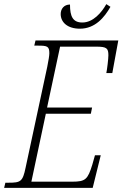

<svg xmlns="http://www.w3.org/2000/svg" viewBox="-39 -910 593 930"><path d="M348 -771C422 -771 467 -826 496 -877L476 -890C453 -849 412 -801 360 -801C314 -801 300 -830 300 -888C271 -888 255 -867 255 -842C255 -802 288 -771 348 -771ZM-19 0H410L449 -158H421L408 -112C386 -41 375 -30 311 -30H113L183 -359H401L407 -389H189L252 -684H428C478 -684 486 -676 486 -642C486 -625 480 -575 476 -556H505L534 -714H133L127 -689H144C190 -689 200 -686 200 -652C200 -641 196 -617 190 -587L85 -98C71 -30 61 -25 2 -25H-13Z"/></svg>

Font: Noto Serif Condensed ExtraLight
Style: Italic
Weight: 200
Width: 3
Italic angle: -12°
Designer: Monotype Design Team
Foundry: Monotype Imaging Inc.
Version: Version 2.013